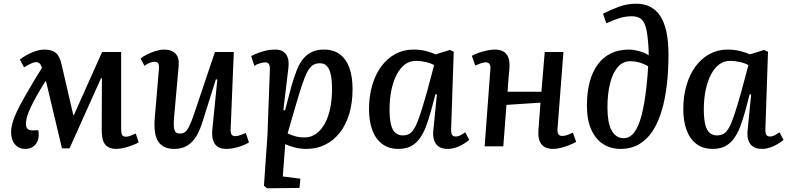

<svg xmlns="http://www.w3.org/2000/svg" viewBox="-20 -791 4260 1038"><path d="M356 11H315L229 -351H225Q198 -308 179 -274Q160 -240 147.5 -214Q135 -188 128.5 -167.5Q122 -147 121 -132Q118 -109 126.5 -97.5Q135 -86 154 -86L187 -87Q195 -42 175 -14Q155 14 115 14Q82 14 61 -10.5Q40 -35 40 -76Q40 -99 47.5 -126Q55 -153 70.5 -186.5Q86 -220 110 -262Q121 -280 132 -299.5Q143 -319 155 -339.5Q167 -360 180 -381Q193 -402 207 -424Q201 -442 193.5 -448.5Q186 -455 174 -455Q165 -455 150 -448.5Q135 -442 110 -427L87 -469Q118 -493 154.5 -508Q191 -523 220 -523Q260 -523 281.5 -505.5Q303 -488 313 -442L376 -170H380L532 -510H635V-91Q635 -70 640.5 -61Q646 -52 660 -52Q671 -52 682.5 -56Q694 -60 714 -69L730 -21Q715 -13 694 -5Q673 3 650.5 8.5Q628 14 609 14Q567 14 548 -10.5Q529 -35 530 -91L531 -368H526Z M740 -475Q755 -487 777.5 -498Q800 -509 824 -516Q848 -523 867 -523Q909 -523 929.5 -500.5Q950 -478 946 -435L921 -156Q917 -108 923 -88.5Q929 -69 953 -69Q970 -69 981.5 -78Q993 -87 1004.5 -111.5Q1016 -136 1031 -180L1142 -510H1244L1227 -95Q1226 -74 1231.5 -64.5Q1237 -55 1252 -55Q1264 -55 1279 -60.5Q1294 -66 1309 -72L1326 -21Q1315 -14 1299.5 -7.5Q1284 -1 1267 4Q1250 9 1234 11.5Q1218 14 1205 14Q1158 14 1140.5 -14.5Q1123 -43 1128 -92L1155 -361L1147 -362L1077 -139Q1062 -89 1041.5 -55Q1021 -21 992 -3.5Q963 14 922 14Q861 14 835 -26.5Q809 -67 817 -157L839 -415Q841 -440 835.5 -448.5Q830 -457 815 -457Q803 -457 788.5 -451Q774 -445 761 -435Z M1439 -415Q1440 -435 1433.5 -444.5Q1427 -454 1414 -454Q1403 -454 1384.5 -448.5Q1366 -443 1355 -435L1338 -488Q1354 -496 1374 -504Q1394 -512 1417.5 -517.5Q1441 -523 1466 -523Q1510 -523 1527.5 -496Q1545 -469 1539 -423L1512 -196L1521 -194L1556 -327Q1570 -375 1584.5 -412Q1599 -449 1619.5 -473.5Q1640 -498 1667 -510.5Q1694 -523 1731 -523Q1784 -523 1818 -497Q1852 -471 1869 -423.5Q1886 -376 1886 -309Q1886 -235 1868 -175Q1850 -115 1816.5 -73Q1783 -31 1737.5 -8.5Q1692 14 1638 14Q1602 14 1570.5 5.5Q1539 -3 1522 -12L1509 163L1604 175L1599 225L1423 227L1407 213L1426 -61ZM1709 -449Q1687 -449 1671 -438.5Q1655 -428 1641 -401.5Q1627 -375 1611.5 -328Q1596 -281 1575 -208L1535 -70Q1553 -61 1576 -54.5Q1599 -48 1627 -48Q1661 -48 1688.5 -67.5Q1716 -87 1735.5 -122Q1755 -157 1765 -205Q1775 -253 1775 -309Q1775 -332 1773 -356.5Q1771 -381 1764.5 -402Q1758 -423 1745 -436Q1732 -449 1709 -449Z M2419 -96Q2418 -72 2423.5 -62.5Q2429 -53 2445 -53Q2456 -53 2469 -59.5Q2482 -66 2495 -76L2517 -35Q2506 -25 2486.5 -13Q2467 -1 2444.5 6.5Q2422 14 2399 14Q2372 14 2353.5 2.5Q2335 -9 2327 -32.5Q2319 -56 2323 -90L2342 -280L2334 -282L2310 -191Q2297 -144 2282.5 -106Q2268 -68 2248 -41Q2228 -14 2200.5 0Q2173 14 2134 14Q2080 14 2044.5 -14Q2009 -42 1992 -90Q1975 -138 1975 -200Q1975 -271 1992.5 -330.5Q2010 -390 2042 -433Q2074 -476 2118 -499.5Q2162 -523 2215 -523Q2253 -523 2285 -514.5Q2317 -506 2335 -497L2412 -521L2433 -511ZM2157 -59Q2179 -59 2194.5 -68.5Q2210 -78 2224 -104Q2238 -130 2253.5 -178Q2269 -226 2291 -304L2327 -439Q2310 -449 2282 -455.5Q2254 -462 2229 -462Q2195 -462 2169 -442.5Q2143 -423 2124.5 -387.5Q2106 -352 2096 -304Q2086 -256 2086 -199Q2086 -150 2093.5 -119Q2101 -88 2117 -73.5Q2133 -59 2157 -59Z M2902 -236 2718 -224 2701 0H2600L2631 -415Q2633 -436 2626.5 -445Q2620 -454 2606 -454Q2596 -454 2582 -449.5Q2568 -445 2549 -437L2531 -489Q2546 -498 2567.5 -505.5Q2589 -513 2613 -518Q2637 -523 2655 -523Q2684 -523 2702.5 -512Q2721 -501 2729 -478Q2737 -455 2734 -420Q2731 -389 2728.5 -358Q2726 -327 2724 -295H2907L2925 -510H3026L2994 -94Q2993 -74 2999 -65Q3005 -56 3020 -56Q3030 -56 3044.5 -60.5Q3059 -65 3077 -74L3095 -24Q3079 -15 3056.5 -6Q3034 3 3011.5 8.5Q2989 14 2970 14Q2927 14 2907 -11.5Q2887 -37 2891 -89Z M3240 -717Q3281 -738 3326 -754.5Q3371 -771 3420 -771Q3461 -771 3493 -755.5Q3525 -740 3547.5 -707.5Q3570 -675 3582 -622.5Q3594 -570 3594 -495Q3594 -409 3585 -332Q3576 -255 3557 -191.5Q3538 -128 3508 -82Q3478 -36 3434.5 -11Q3391 14 3334 14Q3282 14 3241 -12Q3200 -38 3176.5 -90.5Q3153 -143 3153 -220Q3153 -291 3168 -347.5Q3183 -404 3212 -443Q3241 -482 3283 -502.5Q3325 -523 3381 -523Q3399 -523 3419 -518.5Q3439 -514 3457 -507.5Q3475 -501 3487 -492Q3487 -520 3485.5 -541Q3484 -562 3482 -581Q3477 -632 3466.5 -658Q3456 -684 3438.5 -693.5Q3421 -703 3395 -703Q3360 -703 3327 -692.5Q3294 -682 3258 -665ZM3352 -44Q3385 -44 3409 -75.5Q3433 -107 3449 -169.5Q3465 -232 3475 -323Q3479 -357 3481 -385Q3483 -413 3484 -433Q3468 -442 3452.5 -448Q3437 -454 3421 -457Q3405 -460 3387 -460Q3347 -460 3319.5 -428Q3292 -396 3278 -339.5Q3264 -283 3264 -210Q3264 -170 3269.5 -138.5Q3275 -107 3286.5 -86Q3298 -65 3314.5 -54.5Q3331 -44 3352 -44Z M4118 -96Q4117 -72 4122.5 -62.5Q4128 -53 4144 -53Q4155 -53 4168 -59.5Q4181 -66 4194 -76L4216 -35Q4205 -25 4185.5 -13Q4166 -1 4143.5 6.5Q4121 14 4098 14Q4071 14 4052.5 2.5Q4034 -9 4026 -32.5Q4018 -56 4022 -90L4041 -280L4033 -282L4009 -191Q3996 -144 3981.5 -106Q3967 -68 3947 -41Q3927 -14 3899.5 0Q3872 14 3833 14Q3779 14 3743.5 -14Q3708 -42 3691 -90Q3674 -138 3674 -200Q3674 -271 3691.5 -330.5Q3709 -390 3741 -433Q3773 -476 3817 -499.5Q3861 -523 3914 -523Q3952 -523 3984 -514.5Q4016 -506 4034 -497L4111 -521L4132 -511ZM3856 -59Q3878 -59 3893.5 -68.5Q3909 -78 3923 -104Q3937 -130 3952.5 -178Q3968 -226 3990 -304L4026 -439Q4009 -449 3981 -455.5Q3953 -462 3928 -462Q3894 -462 3868 -442.5Q3842 -423 3823.5 -387.5Q3805 -352 3795 -304Q3785 -256 3785 -199Q3785 -150 3792.5 -119Q3800 -88 3816 -73.5Q3832 -59 3856 -59Z"/></svg>

Font: Literata 18pt Medium
Style: Italic
Weight: 500
Italic angle: -2°
Designer: Latin by Veronika Burian and Jose Scaglione. Greek by Irene Vlachou. Cyrillic by Vera Evstafieva
Foundry: TypeTogether
Version: Version 3.103;gftools[0.9.29]